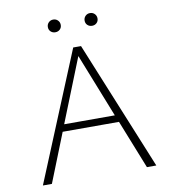

<svg xmlns="http://www.w3.org/2000/svg" viewBox="-89 -890 861 967"><g transform="rotate(-10 342.0 -407.0)"><path d="M215 -781Q215 -795 224.5 -804.5Q234 -814 248 -814Q262 -814 271.5 -804.5Q281 -795 281 -781Q281 -767 271.5 -758Q262 -749 248 -749Q234 -749 224.5 -758Q215 -767 215 -781ZM403 -781Q403 -795 412.5 -804.5Q422 -814 436 -814Q450 -814 459.5 -804.5Q469 -795 469 -781Q469 -767 459.5 -758Q450 -749 436 -749Q422 -749 412.5 -758Q403 -767 403 -781ZM485 -249H197L98 0H52L323 -658H363L632 0H584ZM470 -285 341 -611 211 -285Z"/></g></svg>

Font: Ysabeau SC Light
Style: Regular
Weight: 300
Designer: Christian Thalmann (Catharsis Fonts)
Version: Version 0.003